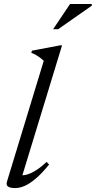

<svg xmlns="http://www.w3.org/2000/svg" viewBox="-20 -946 486 976"><path d="M202.5 -637Q193.5 -645.5 184.5 -652.2Q175.5 -659 164.5 -665.5Q153.5 -672 139 -677.5L142.5 -688.5L285.5 -715.5H295.5L89.5 -41L83 -56Q98 -53 119 -59.2Q140 -65.5 165 -81.5Q190 -97.5 217 -123L229.5 -109.5Q193 -64.5 162.2 -38.5Q131.5 -12.5 105.8 -1.2Q80 10 57.5 10Q32.5 10 21.2 2.5Q10 -5 15.5 -23ZM250 -797.5 336 -925.5H446.5V-917L275.5 -797.5Z"/></svg>

Font: Newsreader 28pt
Style: Italic
Weight: 400
Italic angle: -17°
Version: Version 1.003